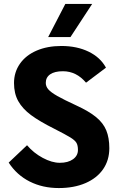

<svg xmlns="http://www.w3.org/2000/svg" viewBox="-20 -943 598 973"><path d="M24 -119 117 -207Q150 -168 196.5 -143Q243 -118 283 -118Q325 -118 350 -136Q375 -154 375 -183Q375 -206 367.5 -219Q360 -232 336.5 -246.5Q313 -261 256 -290Q180 -328 137 -360Q94 -392 72.5 -430.5Q51 -469 51 -522Q51 -577 81 -620Q111 -663 165.5 -686.5Q220 -710 291 -710Q370 -710 429.5 -681Q489 -652 517 -600L416 -524Q367 -582 299 -582Q257 -582 234.5 -566.5Q212 -551 212 -523Q212 -505 225 -490Q238 -475 270.5 -456.5Q303 -438 368 -408Q431 -379 467 -349.5Q503 -320 518.5 -282.5Q534 -245 534 -192Q534 -131 502.5 -85.5Q471 -40 413 -15Q355 10 278 10Q196 10 130.5 -23Q65 -56 24 -119ZM311 -923H447L337 -755H224Z"/></svg>

Font: Sarabun ExtraBold
Style: Regular
Weight: 800
Version: Version 1.000; ttfautohint (v1.6)